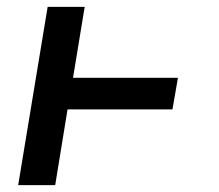

<svg xmlns="http://www.w3.org/2000/svg" viewBox="-20 -540 640 560"><path d="M33 0 119 -520H227L193 -313H499L483 -221H177L141 0Z"/></svg>

Font: Iosevka Etoile Semibold
Style: Italic
Weight: 600
Italic angle: -9°
Designer: Belleve Invis
Foundry: Belleve Invis
Version: Version 22.1.2; ttfautohint (v1.8.4)